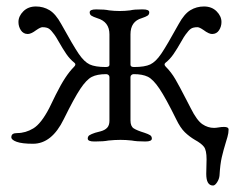

<svg xmlns="http://www.w3.org/2000/svg" viewBox="-20 -434 741 593"><path d="M617 103 618 58Q618 30 610 19.5Q602 9 582 -2Q565 -12 551 -25.5Q537 -39 524 -66Q492 -131 472.5 -160Q453 -189 436.5 -197Q420 -205 393 -205Q389 -205 386 -202.5Q383 -200 383 -196V-62Q383 -44 393 -37.5Q403 -31 426 -24Q438 -20 443.5 -16.5Q449 -13 449 -6Q449 3 429 3Q402 3 387 0Q369 -2 352 -2Q335 -2 315 0Q300 3 274 3H271Q251 3 251 -6Q251 -13 256.5 -16.5Q262 -20 274 -24Q278 -25 291 -28.5Q304 -32 311 -39.5Q318 -47 318 -61V-196Q318 -200 315 -202.5Q312 -205 308 -205Q280 -205 263.5 -196.5Q247 -188 228 -159.5Q209 -131 177 -66Q140 10 82 10Q48 10 31.5 4Q15 -2 15 -10Q15 -17 19.5 -20Q24 -23 33 -23Q59 -23 83 -37.5Q107 -52 132 -100Q136 -109 152 -141Q168 -173 181.5 -193.5Q195 -214 209 -228Q216 -235 210 -240Q196 -251 185 -267Q174 -283 161 -306Q152 -322 148 -327Q138 -341 131 -345.5Q124 -350 111 -350Q105 -350 92 -341Q76 -329 66 -329Q52 -329 44.5 -340.5Q37 -352 37 -366Q37 -384 52 -399Q67 -414 91 -414Q114 -414 133 -402.5Q152 -391 169 -360Q206 -293 223 -268Q240 -243 257 -235Q274 -227 307 -227Q318 -227 318 -234V-328Q318 -367 280 -378Q268 -382 262.5 -385.5Q257 -389 257 -396Q257 -405 277 -405Q304 -405 317 -402Q333 -400 350 -400Q366 -400 382 -402Q394 -405 418 -405H421Q441 -405 441 -396Q441 -389 435.5 -385.5Q430 -382 418 -378Q383 -368 383 -328V-234Q383 -227 394 -227Q427 -227 444 -235Q461 -243 478 -268Q495 -293 532 -360Q549 -391 568 -402.5Q587 -414 610 -414Q634 -414 649 -399Q664 -384 664 -366Q664 -352 656.5 -340.5Q649 -329 635 -329Q625 -329 609 -341Q596 -350 590 -350Q577 -350 570 -345.5Q563 -341 553 -327Q549 -322 540 -306Q527 -283 516 -267Q505 -251 491 -240Q485 -235 492 -228Q509 -211 521.5 -189.5Q534 -168 554 -129L569 -100Q588 -62 605 -50.5Q622 -39 641 -39Q647 -39 655.5 -40.5Q664 -42 672 -42Q686 -42 686 -34Q686 -23 682.5 -11Q679 1 678 4Q670 30 665 51.5Q660 73 658 108Q657 119 650.5 129Q644 139 638 139Q617 139 617 103Z"/></svg>

Font: EB Garamond
Style: Regular
Weight: 400
Designer: Georg Duffner and Octavio Pardo
Foundry: Georg Duffner
Version: Version 1.000; ttfautohint (v1.6)